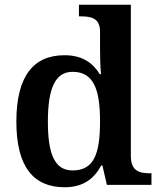

<svg xmlns="http://www.w3.org/2000/svg" viewBox="-20 -780 676 810"><path d="M253 10C331 10 377 -26 407 -82H412L431 0H619V-49H611C565 -49 532 -61 532 -122V-760H313V-711H321C365 -711 402 -703 402 -647V-578C402 -544 403 -499 406 -467H401C372 -514 328 -547 252 -547C122 -547 49 -460 49 -267C49 -75 122 10 253 10ZM286 -61C211 -61 182 -129 182 -267C182 -403 211 -477 286 -477C375 -477 402 -403 402 -268C402 -128 375 -61 286 -61Z"/></svg>

Font: Noto Serif Lao SemiBold
Style: Regular
Weight: 600
Designer: Monotype Design Team
Foundry: Monotype Imaging Inc.
Version: Version 2.003